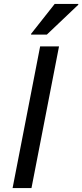

<svg xmlns="http://www.w3.org/2000/svg" viewBox="-20 -956 418 976"><path d="M184 -720H280L140 0H44ZM138 -780V-784L258 -936H378V-932L218 -780Z"/></svg>

Font: Kufam
Style: Italic
Weight: 400
Italic angle: -11°
Designer: Artur Schmal
Foundry: Original Type
Version: Version 1.301; ttfautohint (v1.8.3)